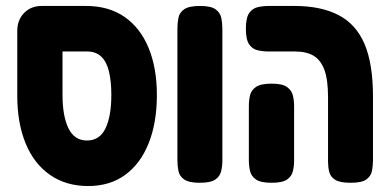

<svg xmlns="http://www.w3.org/2000/svg" viewBox="-20 -605 1312 645"><path d="M276 20Q202 20 148 -17.5Q94 -55 66 -123.5Q38 -192 38 -283V-501Q38 -538 61 -561.5Q84 -585 120 -585H269Q345 -585 398 -548.5Q451 -512 479 -444.5Q507 -377 507 -286Q507 -193 479.5 -124Q452 -55 400.5 -17.5Q349 20 276 20ZM272 -133Q315 -133 334.5 -174Q354 -215 354 -286Q354 -332 346 -365Q338 -398 320 -415Q302 -432 273 -432H190V-286Q190 -215 210 -174Q230 -133 272 -133Z M651 9Q615 9 599 -2Q583 -13 579.5 -30.5Q576 -48 576 -67V-509Q576 -528 579.5 -545.5Q583 -563 599 -574Q615 -585 652 -585Q689 -585 704.5 -573.5Q720 -562 723.5 -544.5Q727 -527 727 -508V-66Q727 -47 723 -30Q719 -13 703.5 -2Q688 9 651 9Z M1158 9Q1122 9 1106 -1Q1090 -11 1086 -27.5Q1082 -44 1082 -61V-278Q1082 -338 1069.5 -371Q1057 -404 1033 -418Q1009 -432 972 -432H883Q864 -432 846 -436Q828 -440 817 -456Q806 -472 806 -508Q806 -545 817 -561Q828 -577 846 -581Q864 -585 883 -585H969Q1058 -585 1117 -554.5Q1176 -524 1204.5 -457.5Q1233 -391 1233 -280V-68Q1233 -48 1229.5 -30.5Q1226 -13 1210.5 -2Q1195 9 1158 9ZM892 9Q856 9 840 -2Q824 -13 820 -30.5Q816 -48 816 -67V-249Q816 -268 820 -285Q824 -302 840 -313Q856 -324 893 -324Q929 -324 944.5 -312.5Q960 -301 964 -284Q968 -267 968 -248V-66Q968 -47 964 -30Q960 -13 944.5 -2Q929 9 892 9Z"/></svg>

Font: Fredoka Condensed SemiBold
Style: Regular
Weight: 600
Width: 3
Designer: Ben Nathan
Foundry: Milena B. Brandão, Ben Nathan
Version: Version 2.001